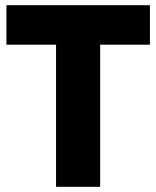

<svg xmlns="http://www.w3.org/2000/svg" viewBox="-20 -720 601 740"><path d="M4.7 -547.8H196V0H366V-547.8H557.8V-700H4.7Z"/></svg>

Font: Jost* Book
Style: Regular
Weight: 400
Version: Version 3.000